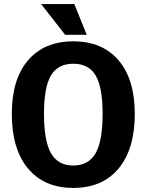

<svg xmlns="http://www.w3.org/2000/svg" viewBox="-20 -913 720 943"><path d="M38 -354Q38 -523 117.5 -616.5Q197 -710 340 -710Q483 -710 562.5 -616.5Q642 -523 642 -354Q642 -181 562.5 -85.5Q483 10 340 10Q197 10 117.5 -85.5Q38 -181 38 -354ZM484 -354Q484 -484 450 -542Q416 -600 340 -600Q264 -600 230 -542Q196 -484 196 -354Q196 -221 230.5 -160.5Q265 -100 340 -100Q415 -100 449.5 -160.5Q484 -221 484 -354ZM182 -893H345L406 -742H300Z"/></svg>

Font: Krub
Style: Bold
Weight: 700
Version: Version 1.000; ttfautohint (v1.6)